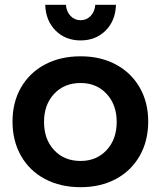

<svg xmlns="http://www.w3.org/2000/svg" viewBox="-20 -773 668 798"><path d="M596 -268Q596 -187 560.5 -125Q525 -63 461.5 -29Q398 5 315 5Q231 5 167 -29Q103 -63 67.5 -125Q32 -187 32 -268Q32 -348 67.5 -409.5Q103 -471 167 -505Q231 -539 315 -539Q398 -539 461.5 -505Q525 -471 560.5 -409.5Q596 -348 596 -268ZM163 -266Q163 -194 205 -149Q247 -104 315 -104Q381 -104 423 -149Q465 -194 465 -266Q465 -338 423 -383Q381 -428 315 -428Q247 -428 205 -383Q163 -338 163 -266ZM315 -689Q340 -689 357 -707Q374 -725 376 -753H462Q460 -687 419 -646Q378 -605 315 -605Q252 -605 211 -646Q170 -687 168 -753H254Q256 -725 273 -707Q290 -689 315 -689Z"/></svg>

Font: Gontserrat Medium
Style: Regular
Weight: 500
Designer: Julieta Ulanovsky
Foundry: Julieta Ulanovsky
Version: Version 6.001